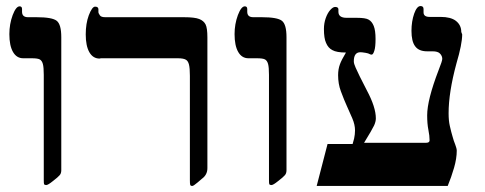

<svg xmlns="http://www.w3.org/2000/svg" viewBox="-20 -609 1606 636"><path d="M183 -44V-45Q183 -34 177 -28Q172 -22 155 -9Q139 4 133 4Q128 4 126 1Q125 -1 125 -13V-361Q125 -386 122 -397Q119 -408 112 -412Q105 -416 85 -416H57Q35 -416 23 -437Q11 -458 11 -496Q11 -529 22 -559Q33 -588 45 -588Q53 -588 53 -579V-570Q53 -552 73 -552H101Q153 -552 168 -540Q183 -528 183 -486Z M314 -416 310 -415Q288 -415 276 -436Q264 -457 264 -495Q264 -531 274 -558Q285 -587 295 -587Q306 -587 306 -578V-569Q306 -565 311 -558Q315 -552 329 -552H589Q625 -552 640 -546Q655 -540 661 -528Q667 -516 667 -485V-52Q667 -30 649 -17L635 -5Q621 7 617 7Q611 7 610 3Q609 0 609 -13V-358Q609 -383 606 -395Q603 -407 596 -411Q588 -416 569 -416Z M929 -44V-45Q929 -34 923 -28Q918 -22 901 -9Q885 4 879 4Q874 4 872 1Q871 -1 871 -13V-361Q871 -386 868 -397Q865 -408 858 -412Q851 -416 831 -416H803Q781 -416 769 -437Q757 -458 757 -496Q757 -529 768 -559Q779 -588 791 -588Q799 -588 799 -579V-570Q799 -552 819 -552H847Q899 -552 914 -540Q929 -528 929 -486Z M1508 -503 1511 -495Q1511 -463 1492 -399Q1466 -303 1466 -234Q1466 -209 1470 -192Q1475 -170 1479 -157Q1483 -142 1488 -130Q1493 -117 1493 -110Q1493 -84 1484 -53Q1475 -22 1463 7H1029L1065 -132H1148Q1151 -141 1153 -150Q1156 -164 1156 -177Q1156 -196 1147 -217Q1135 -245 1128 -260Q1121 -275 1109 -307Q1100 -331 1100 -360Q1100 -380 1106 -396Q1111 -410 1126 -435Q1095 -435 1081 -443Q1067 -450 1060 -467Q1053 -482 1053 -513Q1053 -532 1059 -549Q1065 -566 1074 -576Q1083 -586 1090 -586Q1101 -586 1101 -578V-570Q1101 -550 1128 -550H1162Q1191 -550 1201 -544Q1212 -538 1218 -523Q1224 -508 1224 -480Q1224 -453 1220 -441Q1216 -428 1211 -428Q1207 -428 1202 -431Q1201 -432 1191 -434Q1179 -436 1174 -436Q1152 -436 1152 -406Q1152 -398 1158 -385Q1167 -364 1195 -310Q1225 -254 1225 -217Q1225 -206 1219 -193Q1213 -180 1186 -136H1391Q1403 -136 1403 -144Q1403 -159 1399 -179Q1395 -199 1395 -227Q1395 -278 1433 -377Q1445 -407 1445 -414Q1445 -424 1437 -432Q1430 -439 1413 -439H1395Q1367 -439 1355 -456Q1343 -472 1343 -507Q1343 -538 1352 -564Q1361 -589 1373 -589Q1383 -589 1383 -579V-568Q1383 -553 1403 -553H1439Q1473 -553 1490 -540Q1508 -526 1508 -503Z"/></svg>

Font: Libra Serif Modern
Style: Bold
Weight: 700
Designer: Stefan Peev, Context Ltd
Foundry: Ascender Corporation
Version: Version 1.000